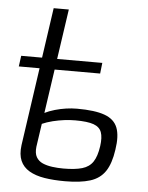

<svg xmlns="http://www.w3.org/2000/svg" viewBox="-51 -732 604 783"><g transform="rotate(5 251.0 -340.5)"><path d="M244 9Q197 9 160 3Q123 -3 97.5 -18Q72 -33 61 -58.5Q50 -84 55 -122L137 -690H199L116 -121Q113 -94 122 -78.5Q131 -63 148 -55.5Q165 -48 187.5 -45Q210 -42 233 -42Q281 -42 310 -50.5Q339 -59 354 -81.5Q369 -104 375 -146Q380 -182 372.5 -203Q365 -224 340 -233Q315 -242 265 -242Q221 -242 173.5 -230.5Q126 -219 79 -189L86 -232Q132 -264 178 -277Q224 -290 268 -290Q341 -290 381 -275.5Q421 -261 434 -227.5Q447 -194 438 -137Q430 -80 408.5 -48Q387 -16 347 -3.5Q307 9 244 9ZM16 -441 22 -485H354L349 -441Z"/></g></svg>

Font: Exo 2 Light
Style: Italic
Weight: 300
Italic angle: -8°
Designer: Natanael Gama
Foundry: Natanael Gama
Version: Version 2.010